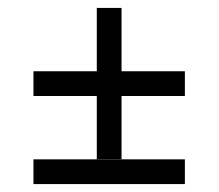

<svg xmlns="http://www.w3.org/2000/svg" viewBox="-20 -465 552 485"><path d="M224.5 -445H287V-63H224.5ZM64.5 -285H447V-222.5H64.5ZM64.5 -62.5H447V0H64.5Z"/></svg>

Font: Newsreader 16pt SemiBold
Style: Regular
Weight: 600
Designer: Hugues Gentile
Foundry: Production Type
Version: Version 1.003